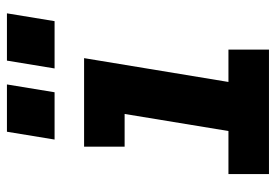

<svg xmlns="http://www.w3.org/2000/svg" viewBox="-138 -638 777 540"><g transform="rotate(-90 250.0 -368.5)"><path d="M30 0V-114H151L199 -406H107V-520H356L289 -114H380V0ZM460 -603H327L349 -737H482ZM260 -603H127L149 -737H282Z"/></g></svg>

Font: Iosevka SS04 Heavy
Style: Italic
Weight: 900
Italic angle: -9°
Monospace: yes
Designer: Belleve Invis
Foundry: Belleve Invis
Version: Version 19.0.0; ttfautohint (v1.8.4)